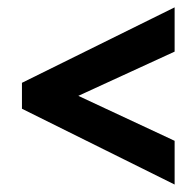

<svg xmlns="http://www.w3.org/2000/svg" viewBox="-20 -617 513 517"><path d="M450.2 -120.1 39.1 -324.2V-394L450.2 -597.2V-478L190.9 -358.9L450.2 -237.8Z"/></svg>

Font: Open Sans Condensed
Style: Italic
Weight: 400
Width: 3
Italic angle: -12°
Designer: Monotype Design Team
Foundry: Monotype Imaging Inc.
Version: Version 3.000